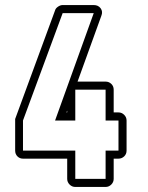

<svg xmlns="http://www.w3.org/2000/svg" viewBox="-20 -740 585 760"><path d="M246 -295V-302L243 -295ZM198 -699Q200 -707 209.5 -713.5Q219 -720 228 -720H351Q369 -720 378.5 -707Q388 -694 381 -677L287 -417H398Q411 -417 420.5 -408Q430 -399 430 -385V-295H449Q462 -295 471.5 -285.5Q481 -276 481 -263V-144Q481 -130 471.5 -121Q462 -112 449 -112H430V-32Q430 -19 420.5 -9.5Q411 0 398 0H278Q265 0 255.5 -9.5Q246 -19 246 -32V-112H71Q58 -112 49 -121Q40 -130 40 -144V-269ZM71 -263V-144H278V-32H398V-144H449V-263H398V-385H278V-263H198L351 -688H228Z"/></svg>

Font: Lichte PostBus
Style: Regular
Weight: 400
Designer: Peter Wiegel
Version: Version 1.001